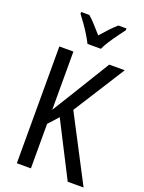

<svg xmlns="http://www.w3.org/2000/svg" viewBox="-172 -1023 829 1103"><g transform="rotate(20 242.0 -471.5)"><path d="M484 0H387L217 -333L162 -272V0H76V-714H162V-358Q174 -378 192 -406.5Q210 -435 232 -471L381 -714H476L276 -399ZM403 -932Q388 -912 369 -886Q350 -860 332.5 -833Q315 -806 305 -783H223Q212 -805 196 -831.5Q180 -858 161.5 -884Q143 -910 126 -932V-943H176Q196 -926 218.5 -901Q241 -876 264 -850Q289 -879 308.5 -899.5Q328 -920 353 -943H403Z"/></g></svg>

Font: Noto Sans Display Condensed
Style: Regular
Weight: 400
Width: 3
Designer: Monotype Design Team
Foundry: Monotype Imaging Inc.
Version: Version 2.003